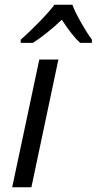

<svg xmlns="http://www.w3.org/2000/svg" viewBox="-20 -786 406 806"><path d="M145 -536.1H225.1L111.8 0H31.2ZM208.5 -766.1H283.7Q295.4 -735.4 319.8 -692.1Q344.2 -648.9 365.7 -619.6V-606H316.9Q285.2 -633.3 239.3 -703.1Q210.9 -675.8 178 -649.4Q145 -623 118.2 -606H66.9V-619.6Q102.1 -649.9 145.5 -694.6Q189 -739.3 208.5 -766.1Z"/></svg>

Font: Viking Open Sans
Style: Italic
Weight: 400
Italic angle: -12°
Foundry: Ascender Corporation
Version: Version 2.000